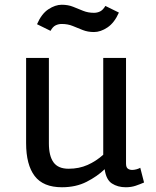

<svg xmlns="http://www.w3.org/2000/svg" viewBox="-20 -774 657 809"><path d="M241 15Q162 15 126 -32.5Q90 -80 90 -171V-530H186V-170Q186 -117 205.5 -90Q225 -63 269 -63Q313 -63 349 -79Q385 -95 415 -122V-530H511V-85Q511 -69 518.5 -63.5Q526 -58 537 -58Q545 -58 554.5 -60.5Q564 -63 571 -67L587 -5Q571 2 552 8.5Q533 15 510 15Q476 15 451.5 -1Q427 -17 421 -61Q390 -31 345 -8Q300 15 241 15ZM376 -639Q350 -639 328.5 -647.5Q307 -656 286.5 -664.5Q266 -673 240 -673Q226 -673 214 -667Q202 -661 193 -644L136 -672Q155 -716 184 -735Q213 -754 240 -754Q267 -754 288 -745.5Q309 -737 330 -728.5Q351 -720 376 -720Q390 -720 402 -726Q414 -732 424 -749L481 -721Q462 -678 433 -658.5Q404 -639 376 -639Z"/></svg>

Font: Orienta
Style: Regular
Weight: 400
Designer: Eduardo Rodriguez Tunni
Foundry: Eduardo Rodriguez Tunni
Version: Version 1.002; ttfautohint (v1.8.4.7-5d5b);gftools[0.9.23]